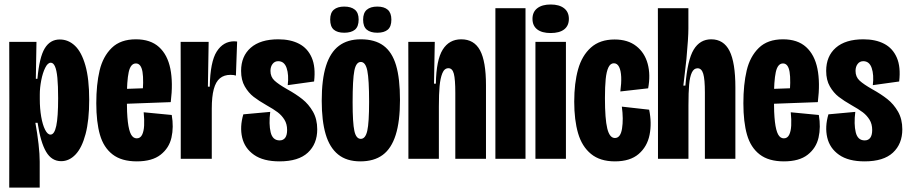

<svg xmlns="http://www.w3.org/2000/svg" viewBox="-20 -717 4104 867"><path d="M22.2 -266.8 21.7 -528H144.7L141.8 -361.2H149Q157.8 -459.2 182.2 -498.9Q206.5 -538.7 249.8 -538.7Q288.7 -538.7 318.5 -510.4Q348.3 -482.2 365.6 -421.4Q382.8 -360.7 382.8 -266.5Q382.8 -173.7 366.4 -111.7Q350 -49.7 321.2 -19.4Q292.5 10.8 256.2 10.8Q213.2 10.8 188.2 -31.7Q163.2 -74.2 149.8 -162.5H139.8Q148.8 -112.8 154.1 -66.4Q159.3 -20 159.3 13V130H21.7ZM242.5 -273.5Q242.5 -330.3 239.1 -365.5Q235.7 -400.7 228.2 -417.2Q220.8 -433.8 209.3 -433.8Q195.5 -433.8 184.2 -411Q172.8 -388.2 166.2 -354.2Q159.7 -320.2 159.7 -291V-269Q159.7 -226.8 166 -190.2Q172.3 -153.7 183.5 -131.4Q194.7 -109.2 208 -109.2Q225.7 -109.2 234.1 -148.7Q242.5 -188.2 242.5 -273.5Z M414.8 -250.8Q414.8 -335.5 429.8 -398.8Q444.8 -462 484.6 -500.8Q524.3 -539.5 593.7 -539.5Q659.5 -539.5 698 -504.6Q736.5 -469.7 749.2 -406.7Q762 -343.7 751 -255.8L506.3 -246.8V-314.2L637.3 -318.8L621.8 -270Q630 -354.3 623.5 -392.4Q617 -430.5 593.7 -430.5Q569.8 -430.5 561.2 -391.4Q552.7 -352.3 552.7 -271.3Q552.7 -206.2 557.3 -166.8Q562 -127.5 571.7 -109.9Q581.3 -92.3 597.5 -92.3Q613.7 -92.3 621.6 -108.2Q629.5 -124.2 630.8 -150.1Q632.2 -176 628.8 -210L755.5 -197.8Q765 -143.2 754.3 -95.8Q743.7 -48.5 705.3 -18.4Q667 11.7 597.7 11.7Q528.8 11.7 488.3 -19.7Q447.8 -51 431.3 -108.4Q414.8 -165.8 414.8 -250.8Z M796.2 -287.5 795.7 -528H922.2L918.8 -325.7H927.2Q929.3 -438.5 958.8 -484.5Q988.3 -530.5 1037.7 -530.5Q1046.2 -530.5 1050.8 -529.5L1045.3 -375.7Q1036 -379 1020.7 -379Q991.8 -379 973.1 -363.5Q954.3 -348 945.3 -314.3Q936.3 -280.7 936.3 -226.5V0H796.2Z M1078.8 -200.7 1200.2 -211.8Q1193.3 -156.2 1202.2 -119.6Q1211 -83 1242.7 -83Q1259 -83 1267.8 -94.8Q1276.5 -106.7 1276.5 -130Q1276.5 -157 1264.5 -176.4Q1252.5 -195.8 1234.2 -209.8Q1215.8 -223.8 1183.3 -242Q1148.5 -261.8 1125.3 -279.8Q1102.2 -297.7 1085.4 -326.6Q1068.7 -355.5 1068.7 -396.8Q1068.7 -463.3 1112.2 -501.4Q1155.7 -539.5 1236.5 -539.5Q1292 -539.5 1330.6 -519.3Q1369.2 -499.2 1387.6 -456.9Q1406 -414.7 1398.3 -349L1279.3 -332.5Q1284.8 -379 1274.3 -409.8Q1263.8 -440.7 1236.3 -440.7Q1220.3 -440.7 1210.8 -428.2Q1201.3 -415.8 1201.3 -396.8Q1201.3 -369.8 1219.7 -352.9Q1238 -336 1277.2 -313.8Q1316.3 -292.2 1345.1 -269.4Q1373.8 -246.7 1393.2 -212.8Q1412.5 -179 1412.5 -133Q1412.5 -67.2 1370.2 -27.8Q1327.8 11.7 1242.2 11.7Q1169 11.7 1126.9 -17.9Q1084.8 -47.5 1073.5 -96Q1062.2 -144.5 1078.8 -200.7Z M1432.8 -261.8Q1432.8 -358.5 1452.2 -419.8Q1471.7 -481 1510.6 -510.2Q1549.5 -539.5 1609.2 -539.5Q1673 -539.5 1711.8 -510.8Q1750.7 -482 1768.4 -422.4Q1786.2 -362.8 1786.2 -265.3Q1786.2 -168.8 1766.8 -107.7Q1747.5 -46.5 1708.2 -17.4Q1668.8 11.7 1607.3 11.7Q1545.2 11.7 1506.8 -19.5Q1468.3 -50.7 1450.6 -110.9Q1432.8 -171.2 1432.8 -261.8ZM1646.7 -257.2Q1646.7 -358 1638.7 -397.6Q1630.7 -437.2 1609.3 -437.2Q1587.8 -437.2 1580.1 -397.8Q1572.3 -358.5 1572.3 -255Q1572.3 -161.5 1580.2 -125.8Q1588 -90 1609.2 -90Q1630.3 -90 1638.5 -126.6Q1646.7 -163.2 1646.7 -257.2ZM1619.7 -628.2Q1619.7 -658.5 1636.2 -672.9Q1652.8 -687.3 1683.8 -687.3Q1714.8 -687.3 1731.1 -672.9Q1747.3 -658.5 1747.3 -628.2Q1747.3 -597 1731.1 -583.1Q1714.8 -569.2 1683.8 -569.2Q1652.8 -569.2 1636.2 -583.1Q1619.7 -597 1619.7 -628.2ZM1471 -629Q1471 -659.3 1487.6 -673.3Q1504.2 -687.3 1534.3 -687.3Q1565.3 -687.3 1582.4 -673.3Q1599.5 -659.3 1599.5 -629Q1599.5 -597 1582.9 -583.1Q1566.3 -569.2 1534.3 -569.2Q1503.3 -569.2 1487.2 -583.1Q1471 -597 1471 -629Z M1824.2 -312.5 1823.7 -528H1943.3L1939.8 -339.3H1948.2Q1950 -446.5 1979.2 -493Q2008.3 -539.5 2062.8 -539.5Q2120.7 -539.5 2147.6 -489.8Q2174.5 -440 2174.5 -332.3V0H2036V-297.5Q2036 -359 2029.4 -384Q2022.8 -409 2005 -409Q1986.7 -409 1977.4 -386.2Q1968.2 -363.3 1965 -327.9Q1961.8 -292.5 1961.8 -236.3V0H1824.2Z M2217 -680H2353V0H2217Z M2397.8 -528H2535.5V0H2397.8ZM2384.5 -631.9Q2384.5 -663 2406.1 -679.8Q2427.8 -696.7 2466.6 -696.7Q2505.3 -696.7 2527.1 -679.8Q2548.8 -663 2548.8 -631.8Q2548.8 -600.7 2527.5 -584.2Q2506.2 -567.8 2466.5 -567.8Q2427.2 -567.8 2405.8 -584.3Q2384.5 -600.8 2384.5 -631.9Z M2573 -258Q2573 -341.7 2590.4 -403.8Q2607.8 -466 2648.4 -502.3Q2689 -538.7 2755.3 -538.7Q2815.3 -538.7 2853.2 -508.8Q2891.2 -479 2904.7 -429.1Q2918.2 -379.2 2906.8 -318.2L2781.2 -304Q2786.3 -341 2785.1 -369.7Q2783.8 -398.3 2775.6 -414.8Q2767.3 -431.3 2752 -431.3Q2736.3 -431.3 2727.4 -412.7Q2718.5 -394 2715.1 -359.9Q2711.7 -325.8 2711.7 -274.2Q2711.7 -179.8 2722.2 -136.8Q2732.7 -93.8 2756.7 -93.8Q2782.2 -93.8 2788.9 -136.5Q2795.7 -179.2 2788 -235.5L2911.3 -221.7Q2923.8 -161.3 2913.2 -108Q2902.5 -54.7 2863.8 -21.5Q2825.2 11.7 2756.8 11.7Q2689.7 11.7 2648.8 -21.9Q2607.8 -55.5 2590.4 -115.2Q2573 -175 2573 -258Z M2951.2 -296.3 2950.7 -680H3088.5V-588.3Q3088.5 -546.5 3079.7 -450.8Q3075.8 -416.8 3072.3 -386Q3068.8 -355.2 3065.8 -330.5H3075Q3084.2 -446.2 3112.4 -492.8Q3140.7 -539.5 3191.5 -539.5Q3247.7 -539.5 3274.2 -487.2Q3300.7 -434.8 3300.7 -321.8V0H3163V-299.5Q3163 -359 3155.6 -383.8Q3148.2 -408.7 3130 -408.7Q3113.2 -408.7 3104.1 -389.5Q3095 -370.3 3091.9 -335.2Q3088.8 -300 3088.8 -241.2V0H2951.2Z M3336.8 -250.8Q3336.8 -335.5 3351.8 -398.8Q3366.8 -462 3406.6 -500.8Q3446.3 -539.5 3515.7 -539.5Q3581.5 -539.5 3620 -504.6Q3658.5 -469.7 3671.2 -406.7Q3684 -343.7 3673 -255.8L3428.3 -246.8V-314.2L3559.3 -318.8L3543.8 -270Q3552 -354.3 3545.5 -392.4Q3539 -430.5 3515.7 -430.5Q3491.8 -430.5 3483.2 -391.4Q3474.7 -352.3 3474.7 -271.3Q3474.7 -206.2 3479.3 -166.8Q3484 -127.5 3493.7 -109.9Q3503.3 -92.3 3519.5 -92.3Q3535.7 -92.3 3543.6 -108.2Q3551.5 -124.2 3552.8 -150.1Q3554.2 -176 3550.8 -210L3677.5 -197.8Q3687 -143.2 3676.3 -95.8Q3665.7 -48.5 3627.3 -18.4Q3589 11.7 3519.7 11.7Q3450.8 11.7 3410.3 -19.7Q3369.8 -51 3353.3 -108.4Q3336.8 -165.8 3336.8 -250.8Z M3720.8 -200.7 3842.2 -211.8Q3835.3 -156.2 3844.2 -119.6Q3853 -83 3884.7 -83Q3901 -83 3909.8 -94.8Q3918.5 -106.7 3918.5 -130Q3918.5 -157 3906.5 -176.4Q3894.5 -195.8 3876.2 -209.8Q3857.8 -223.8 3825.3 -242Q3790.5 -261.8 3767.3 -279.8Q3744.2 -297.7 3727.4 -326.6Q3710.7 -355.5 3710.7 -396.8Q3710.7 -463.3 3754.2 -501.4Q3797.7 -539.5 3878.5 -539.5Q3934 -539.5 3972.6 -519.3Q4011.2 -499.2 4029.6 -456.9Q4048 -414.7 4040.3 -349L3921.3 -332.5Q3926.8 -379 3916.3 -409.8Q3905.8 -440.7 3878.3 -440.7Q3862.3 -440.7 3852.8 -428.2Q3843.3 -415.8 3843.3 -396.8Q3843.3 -369.8 3861.7 -352.9Q3880 -336 3919.2 -313.8Q3958.3 -292.2 3987.1 -269.4Q4015.8 -246.7 4035.2 -212.8Q4054.5 -179 4054.5 -133Q4054.5 -67.2 4012.2 -27.8Q3969.8 11.7 3884.2 11.7Q3811 11.7 3768.9 -17.9Q3726.8 -47.5 3715.5 -96Q3704.2 -144.5 3720.8 -200.7Z"/></svg>

Font: Bricolage Grotesque 96pt Condensed ExBd
Style: Regular
Weight: 800
Width: 3
Designer: Mathieu Triay
Foundry: Atelier Triay
Version: Version 1.001;Glyphs 3.2 (3207)